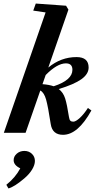

<svg xmlns="http://www.w3.org/2000/svg" viewBox="-20 -745 554 1077"><path d="M1.5 0 235.8 -675.3 166.5 -685.5 180.7 -725.1 350.6 -712.9 363.8 -690.9 251 -366.2Q321.8 -424.8 409.2 -424.8Q477.1 -424.8 477.1 -366.2Q477.1 -329.6 436.3 -300.5Q395.5 -271.5 309.6 -245.6Q335 -226.1 345.5 -192.6Q356 -159.2 366.7 -89.8Q369.1 -73.7 374.5 -68.1Q379.9 -62.5 391.1 -62.5Q404.8 -62.5 427.5 -83.3Q450.2 -104 473.1 -139.2L492.7 -125.5Q417 11.2 333.5 11.2Q273.9 11.2 264.6 -48.8Q249.5 -147.9 238.5 -186.8Q227.5 -225.6 206.1 -237.3L123.5 0ZM349.6 -389.6Q300.8 -389.6 236.3 -324.2L218.3 -272.9Q255.4 -270 281.2 -261.2Q386.2 -295.4 386.2 -353.5Q386.2 -389.6 349.6 -389.6ZM27.3 312 15.6 291.5Q66.4 251 93.8 199.2Q56.6 181.6 56.6 153.3Q56.6 132.3 74.2 116.9Q91.8 101.6 116.7 101.6Q142.1 101.6 158.9 117.7Q175.8 133.8 175.8 157.7Q175.8 180.2 159.9 206.3Q144 232.4 115.7 256.3Q60.5 303.2 27.3 312Z"/></svg>

Font: Elstob 18pt ExtraBold
Style: Italic
Weight: 800
Italic angle: -20°
Designer: Peter S. Baker
Version: Version 1.015